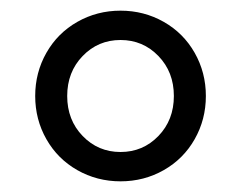

<svg xmlns="http://www.w3.org/2000/svg" viewBox="-20 -700 452 360"><path d="M46 -520Q46 -564 67 -601Q88 -638 125 -659Q162 -680 206 -680Q250 -680 287 -659Q324 -638 345 -601Q366 -564 366 -520Q366 -476 345 -439Q324 -402 287 -381Q250 -360 206 -360Q162 -360 125 -381Q88 -402 67 -439Q46 -476 46 -520ZM306 -520Q306 -565 277 -595Q248 -625 206 -625Q164 -625 135 -595Q106 -565 106 -520Q106 -475 135 -445Q164 -415 206 -415Q248 -415 277 -445Q306 -475 306 -520Z"/></svg>

Font: ZCOOL XiaoWei
Style: Regular
Weight: 400
Version: Version 1.000